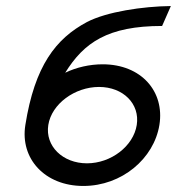

<svg xmlns="http://www.w3.org/2000/svg" viewBox="-20 -605 586 636"><path d="M64 -191C46 -80 128 11 256 11C384 11 490 -80 508 -191C526 -302 448 -392 320 -392C277 -392 233 -382 196 -364C258 -464 337 -519 517 -519L546 -585C453 -584 333 -566 268 -532C165 -477 95 -387 64 -191ZM140 -191C151 -261 228 -317 308 -317C388 -317 444 -261 433 -191C422 -121 348 -64 268 -64C188 -64 129 -121 140 -191Z"/></svg>

Font: Charger Sport
Style: ExtObl
Weight: 400
Designer: Jasper
Foundry: Cannot Into Space Fonts
Version: Version 1.1